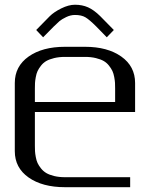

<svg xmlns="http://www.w3.org/2000/svg" viewBox="-20 -778 644 798"><path d="M541.5 -312.5H125V-172.9Q125 -159.7 125.5 -149.9Q126 -140.1 128.7 -125.5Q131.3 -110.8 136.2 -100.3Q141.1 -89.8 150.4 -78.1Q159.7 -66.4 172.4 -58.8Q185.1 -51.3 205.1 -46.4Q225.1 -41.5 250 -41.5H521V0H250Q156.2 0 98.9 -40.3Q41.5 -80.6 41.5 -149.9V-433.1Q41.5 -502.4 98.9 -543Q156.2 -583.5 250 -583.5H333.5Q426.8 -583.5 484.1 -543Q541.5 -502.4 541.5 -433.1ZM125 -354H458.5V-410.6Q458.5 -423.8 458 -433.3Q457.5 -442.9 454.8 -457.5Q452.1 -472.2 447.3 -482.7Q442.4 -493.2 433.1 -505.1Q423.8 -517.1 411.1 -524.4Q398.4 -531.7 378.4 -536.6Q358.4 -541.5 333.5 -541.5H250Q225.1 -541.5 205.1 -536.6Q185.1 -531.7 172.4 -524.4Q159.7 -517.1 150.4 -505.1Q141.1 -493.2 136.2 -482.7Q131.3 -472.2 128.7 -457.5Q126 -442.9 125.5 -433.3Q125 -423.8 125 -410.6ZM453.1 -653.3 423.8 -623 380.4 -667.5Q351.6 -696.3 335 -706.1Q318.4 -715.8 291.5 -715.8Q273.4 -715.8 255.1 -707Q236.8 -698.2 227.3 -690.2Q217.8 -682.1 203.1 -667.5L159.2 -623L130.4 -653.3L186.5 -710.4Q204.1 -728 234.9 -743.2Q265.6 -758.3 291.5 -758.3Q321.8 -758.3 345.9 -747.6Q370.1 -736.8 396 -711.4Z"/></svg>

Font: Gputeks
Style: Regular
Weight: 500
Version: Version 0.9